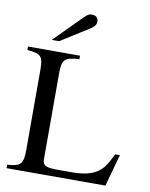

<svg xmlns="http://www.w3.org/2000/svg" viewBox="-96 -959 803 1029"><g transform="rotate(10 305.5 -445.0)"><path d="M131 -719H171L325 -816C346 -829 355 -842 355 -858C355 -878 342 -890 320 -890C305 -890 296 -885 278 -867ZM598 -174H572C556 -139 543 -117 530 -100C496 -57 442 -39 361 -39H291C218 -39 201 -46 201 -84V-548C201 -625 213 -638 295 -643V-662H12V-643C90 -637 99 -623 99 -546V-115C99 -39 86 -23 12 -19V0H550Z"/></g></svg>

Font: STIX Math
Style: Regular
Weight: 400
Designer: MicroPress Inc., with final additions and corrections provided by Coen Hoffman, Elsevier (retired)
Version: Version 1.1.0